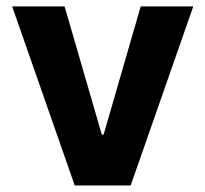

<svg xmlns="http://www.w3.org/2000/svg" viewBox="-20 -565 626 585"><path d="M176.8 -545.5 290.1 -155.2H295.8L408.7 -545.5H568.9L378.2 0H207.7L17 -545.5Z"/></svg>

Font: Cannonade
Style: Bold
Weight: 700
Designer: Rasmus Andersson
Foundry: rsms
Version: Version 3.012;git-f93a4a705